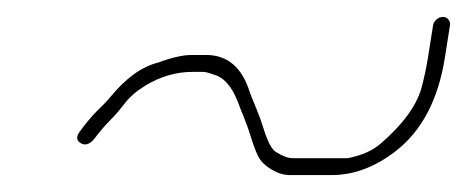

<svg xmlns="http://www.w3.org/2000/svg" viewBox="-20 -379 552 227"><path d="M75.9 -209.5C81.4 -206.5 87 -208.8 92.6 -216.3C98.3 -223.8 103.7 -230.2 109 -235.5C115.3 -241.8 121.5 -248.9 127.5 -256.8C133.5 -264.6 141.8 -271.7 152.2 -278C169.9 -288.7 188.6 -294 207.1 -294H219.8C222.8 -294 226.9 -293 232.1 -291C244.5 -287.9 254.2 -276.9 261.4 -258C263.1 -253.3 265.4 -247.5 268.3 -240.5C271.2 -233.5 274.3 -224.7 277.6 -214C281 -203.3 284.1 -195.7 287.1 -191C290.1 -186.3 295.1 -182 302.1 -178C309 -174 315.9 -172 322.7 -172H372C398 -172 423.1 -181.3 447.4 -200C478.5 -223.9 498.1 -260.9 506 -311L512 -349C512.4 -351.7 511.8 -354 510.1 -356C508.5 -358 506.3 -359 503.6 -359C500.9 -359 498.5 -358 496.1 -356C493.8 -354 492.4 -351.7 492 -349L486 -311C484.1 -299 481.5 -287 478.3 -275C472.3 -253.7 456.1 -231.6 429.7 -208.9C420.3 -200.8 407.5 -195.2 391.2 -192H325.9C320.6 -192 314.2 -194.3 306.8 -199C301.8 -201.4 296.9 -210.4 291.9 -226C288.8 -236 285.6 -244.7 282.5 -252C279.4 -259.3 277 -265.3 275.3 -270C266.2 -299.3 249 -314 223.7 -314H206.7C196.2 -314 183 -311 167 -305C147.9 -300.4 129.1 -286.9 110.6 -264.5C106.5 -259.5 101.4 -254.1 95.3 -248.4C89.3 -242.6 82.2 -234.2 74 -223C69.7 -217 70.4 -212.5 75.9 -209.5Z"/></svg>

Font: Proton
Style: RgCndIt
Weight: 500
Version: Version 1.017